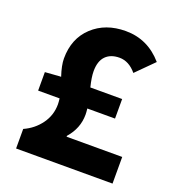

<svg xmlns="http://www.w3.org/2000/svg" viewBox="-120 -743 769 840"><g transform="rotate(20 264.0 -323.5)"><path d="M48 0V-91Q95 -112 124.5 -152.5Q154 -193 154 -244Q154 -253 152 -271H52V-357L120 -362H126Q110 -410 110 -442Q110 -535 170 -591Q230 -647 324 -647Q427 -647 497 -566L417 -486Q382 -528 338 -528Q297 -528 274 -504.5Q251 -481 251 -434Q251 -406 262 -362H410V-271H281Q283 -253 283 -243Q283 -179 238 -128V-124H497V0Z"/></g></svg>

Font: Toshiba Sans
Style: Bold
Weight: 700
Designer: Paul D. Hunt
Foundry: Toshiba Corporation
Version: Version 2.020;PS 2.0;hotconv 1.0.86;makeotf.lib2.5.63406